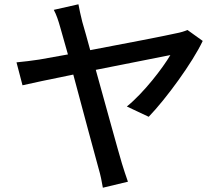

<svg xmlns="http://www.w3.org/2000/svg" viewBox="-20 -823 1040 896"><path d="M674 -278C756 -363 879 -532 926 -632L855 -683C841 -677 821 -671 804 -668C761 -658 566 -620 401 -589C387 -641 374 -687 364 -721C356 -753 350 -781 346 -803L231 -777C243 -755 252 -728 261 -696C268 -673 281 -627 297 -569C230 -557 180 -548 163 -545C126 -539 94 -536 57 -532L85 -425C119 -433 213 -453 322 -475C368 -304 424 -93 440 -37C449 -7 456 28 460 53L577 25C569 2 555 -39 549 -60C531 -120 476 -321 427 -497C586 -529 745 -560 775 -566C740 -506 651 -390 572 -326Z"/></svg>

Font: Noto Sans CJK JP Medium
Style: Regular
Weight: 500
Designer: Ryoko NISHIZUKA (kana & ideographs); Paul D. Hunt (Latin, Greek & Cyrillic); Wenlong ZHANG (bopomofo); Sandoll Communica
Foundry: Adobe Systems Incorporated
Version: Version 1.004;PS 1.004;hotconv 1.0.82;makeotf.lib2.5.63406